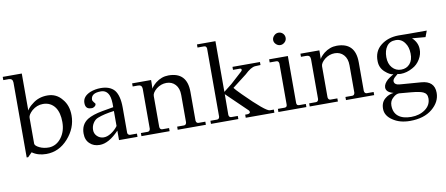

<svg xmlns="http://www.w3.org/2000/svg" viewBox="-95 -1035 3801 1637"><g transform="rotate(-10 1805.5 -216.5)"><path d="M150 -703V-383Q166 -411 199 -435Q254 -481 332 -481Q410 -481 458 -420Q506 -365 506 -278Q506 -168 427 -79.5Q348 9 238 9Q166 9 116 -27L80 9H67V-640Q66 -675 32 -675H-15V-703ZM387 -363Q349 -416 282 -416Q230 -416 187 -380Q150 -346 150 -320V-96Q150 -78 187 -59.5Q224 -41 273 -42Q336 -46 377.5 -101Q419 -156 419 -236Q419 -316 387 -363Z M1028 -28V0H868V-82Q779 12 700 12Q647 12 615 -19Q580 -50 580 -107Q580 -186 641 -225Q687 -253 770 -268L868 -285Q870 -356 856 -389Q836 -436 787 -436Q702 -436 701 -379Q701 -369 712.5 -355.5Q724 -342 724 -341Q725 -326 709.5 -316Q694 -306 681 -309Q631 -309 632 -364.5Q633 -420 701 -448Q743 -464 790 -464Q869 -464 908 -420Q947 -372 947 -268V-50Q947 -40 954 -34Q961 -28 970 -28ZM868 -122V-252Q781 -241 725 -219Q699 -209 682 -182Q665 -155 665 -123Q665 -91 687.5 -69Q710 -47 741.5 -45.5Q773 -44 808.5 -66.5Q844 -89 868 -122Z M1620 -27V0H1376V-27H1435Q1454 -27 1457 -50V-287Q1457 -345 1427 -377.5Q1397 -410 1350 -410Q1303 -410 1263 -379Q1225 -347 1225 -319V-50Q1228 -27 1248 -27H1306V0H1062V-27H1120Q1140 -27 1143 -50V-396Q1142 -430 1109 -430H1062V-457H1226V-430Q1225 -418 1225 -402V-382Q1233 -401 1267 -430Q1318 -470 1378 -470Q1539 -470 1539 -299V-50Q1542 -27 1562 -27Z M1965 -27Q2008 -24 2008 -42Q2008 -51 2001 -58L1824 -229L1823 -49Q1826 -27 1845 -27H1901V0H1664V-27H1721Q1740 -27 1743 -49V-639Q1740 -661 1721 -661H1664V-688H1824V-249L1894 -304L1992 -393Q2002 -400 2002 -410.5Q2002 -421 1986 -421H1929V-447H2167V-421L2121 -419Q2084 -417 2029 -364L1906 -269Q1916 -254 1967 -203Q2143 -27 2179 -27H2213V0H1965Z M2365 -666Q2387 -666 2402.5 -651Q2418 -636 2418.5 -613.5Q2419 -591 2402 -575Q2385 -559 2364 -559Q2343 -559 2326.5 -575Q2310 -591 2310 -611.5Q2310 -632 2326.5 -649Q2343 -666 2365 -666ZM2410 -456V-50Q2410 -27 2432 -27H2490V0H2248V-27H2306Q2328 -27 2328 -50V-406Q2325 -429 2306 -429H2248V-456Z M3077 -27V0H2833V-27H2892Q2911 -27 2914 -50V-287Q2914 -345 2884 -377.5Q2854 -410 2807 -410Q2760 -410 2720 -379Q2682 -347 2682 -319V-50Q2685 -27 2705 -27H2763V0H2519V-27H2577Q2597 -27 2600 -50V-396Q2599 -430 2566 -430H2519V-457H2683V-430Q2682 -418 2682 -402V-382Q2690 -401 2724 -430Q2775 -470 2835 -470Q2996 -470 2996 -299V-50Q2999 -27 3019 -27Z M3453 -464H3614L3594 -411L3479 -421Q3526 -377 3527 -320Q3529 -275 3503 -232Q3477 -189 3436 -168Q3384 -139 3333 -139Q3317 -139 3305 -143L3277 -119Q3260 -102 3260 -88Q3260 -65 3286 -56Q3298 -52 3334 -50L3490 -38Q3605 -30 3605 73Q3605 152 3533.5 211Q3462 270 3341 270Q3251 270 3191 228Q3131 188 3131 128.5Q3131 69 3172 39Q3199 16 3243 10Q3180 -6 3180 -47Q3180 -78 3216 -111Q3230 -123 3269 -147Q3239 -148 3198 -185Q3157 -222 3156 -278Q3153 -365 3215 -414.5Q3277 -464 3369 -465Q3422 -465 3453 -464ZM3419 -385Q3390 -430 3338.5 -430Q3287 -430 3261 -394Q3235 -358 3235 -300.5Q3235 -243 3265.5 -208.5Q3296 -174 3342.5 -174Q3389 -174 3417.5 -206.5Q3446 -239 3444.5 -295.5Q3443 -352 3419 -385ZM3392 31 3288 22Q3261 23 3236 47Q3206 72 3206 113Q3206 175 3245.5 206.5Q3285 238 3356.5 238Q3428 238 3478 202Q3528 166 3528 107Q3528 66 3494 51Q3467 38 3392 31Z"/></g></svg>

Font: GFS Didot
Style: Regular
Weight: 400
Designer: Takis Katsoulidis and George D. Matthiopoulos
Foundry: Takis Katsoulidis and George D. Matthiopoulos
Version: Version 1.0